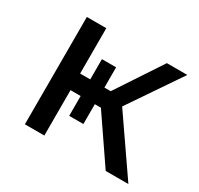

<svg xmlns="http://www.w3.org/2000/svg" viewBox="-119 -675 851 821"><g transform="rotate(30 307.0 -265.0)"><path d="M337 -224H307V-126H237V-224H187V0H91V-530H187V-306H237V-406H307V-306H338L486 -530H587L413 -274L602 0H490Z"/></g></svg>

Font: APTA Sans Medium
Style: Bold
Weight: 500
Version: Version 7.200